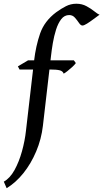

<svg xmlns="http://www.w3.org/2000/svg" viewBox="-69 -762 548 1019"><path d="M333.5 -427.2Q327.1 -418 314.2 -406.2Q301.3 -394.5 288.6 -384.5Q275.9 -374.5 269 -371.1Q264.2 -384.8 247.8 -388.9Q231.4 -393.1 196.8 -393.1H34.7L25.9 -409.7L80.1 -441.9H322.8ZM459.5 -684.1Q445.3 -673.8 427 -660.2Q408.7 -646.5 392.6 -636.5Q376.5 -626.5 368.7 -626.5Q359.4 -626.5 350.1 -640.4Q340.8 -654.3 328.6 -668.2Q316.4 -682.1 298.3 -682.1Q272.9 -682.1 256.1 -660.4Q239.3 -638.7 228.5 -604.7Q217.8 -570.8 211.4 -533.4Q205.1 -496.1 201.7 -464.8L158.7 -94.2Q150.4 -22.9 123 41.7Q95.7 106.4 55.2 157Q14.6 207.5 -33.7 236.8L-48.8 202.1Q-16.1 184.1 8.1 140.4Q32.2 96.7 47.6 41Q63 -14.6 68.8 -67.9L111.8 -439Q121.1 -518.6 144 -584.5Q167 -650.4 229 -696.8Q254.9 -715.8 280.8 -729Q306.6 -742.2 336.4 -742.2Q366.2 -742.2 390.4 -729Q414.6 -715.8 431.9 -701.7Q449.2 -687.5 459.5 -684.1Z"/></svg>

Font: Gentium Book Plus
Style: Italic
Weight: 400
Italic angle: -8°
Designer: Victor Gaultney, Annie Olsen, Iska Routamaa, Becca Hirsbrunner
Foundry: SIL International
Version: Version 6.101